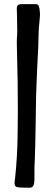

<svg xmlns="http://www.w3.org/2000/svg" viewBox="-20 -725 246 925"><path d="M71 178Q59 177 54.5 172Q50 167 50 158Q50 152 51 145Q52 138 53 130Q64 27 65 -86Q66 -119 66 -185L65 -334Q64 -352 64 -374L63 -424Q61 -486 61 -519Q61 -543 62 -547Q63 -553 63 -577L62 -646Q61 -661 61 -681Q60 -697 68 -701.5Q76 -706 90 -705H149Q163 -706 167 -696Q171 -686 172 -666Q174 -657 170 -620Q166 -584 166 -561Q166 -515 159 -394Q158 -354 156 -319.5Q154 -285 154 -266L152 -146L150 -32L148 35L146 80V132Q146 165 138.5 173Q131 181 119 179Q101 180 71 178Z"/></svg>

Font: Barrio
Style: Regular
Weight: 400
Designer: Pablo Cosgaya & Sergio Jimenez
Foundry: Pablo Cosgaya & Sergio Jimenez
Version: Version 1.005